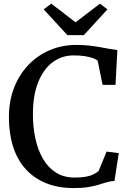

<svg xmlns="http://www.w3.org/2000/svg" viewBox="-20 -992 696 1024"><path d="M373 11Q289 11 224.5 -15.5Q160 -42 116 -91.2Q72 -140.5 49.8 -210.2Q27.5 -280 27.5 -366.5Q27.5 -452.5 54.8 -523.2Q82 -594 131.2 -645.5Q180.5 -697 246 -724.8Q311.5 -752.5 388.5 -752.5Q423.5 -752.5 454.8 -749Q486 -745.5 513.5 -740.5Q541 -735.5 564.5 -731.2Q588 -727 606 -725L596 -539.5H527L501 -668.5Q493.5 -675.5 476 -682Q458.5 -688.5 432.5 -692.5Q406.5 -696.5 372 -696.5Q310 -696.5 261.2 -660.5Q212.5 -624.5 184 -554.5Q155.5 -484.5 155.5 -382.5Q155.5 -313 169 -251.8Q182.5 -190.5 209.8 -144Q237 -97.5 279 -71.2Q321 -45 378 -45Q415 -45 439.5 -49.8Q464 -54.5 479.2 -62.5Q494.5 -70.5 506 -80L548.5 -183.5L613.5 -175.5L590.5 -27Q568.5 -26 548.8 -20Q529 -14 505.8 -6.8Q482.5 0.5 450.5 5.8Q418.5 11 373 11ZM339.5 -804.5 213 -942 253.5 -972.5 383 -873 513 -972.5 553 -942 427 -804.5Z"/></svg>

Font: Merriweather Medium
Style: Regular
Weight: 500
Version: Version 2.100